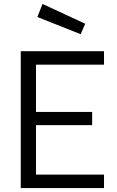

<svg xmlns="http://www.w3.org/2000/svg" viewBox="-20 -951 593 971"><path d="M85 0V-692H506V-624H162V-385H446V-318H162V-68H506V0ZM195 -931 411 -831 388 -778 169 -865Z"/></svg>

Font: Titillium Web[RUS by Daymarius]
Style: Regular
Weight: 400
Designer: Cyrillization by Daymarius
Foundry: Cyrillization by Daymarius
Version: Version 1.002 September 11, 2018